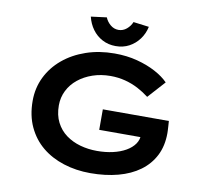

<svg xmlns="http://www.w3.org/2000/svg" viewBox="-95 -1019 1221 1134"><g transform="rotate(10 515.0 -451.5)"><path d="M518 10Q432 10 357 -14Q282 -38 227 -83.5Q172 -129 140.5 -196.5Q109 -264 109 -352Q109 -429 141 -494.5Q173 -560 231 -608.5Q289 -657 367.5 -684Q446 -711 538 -711Q612 -711 674.5 -694.5Q737 -678 785.5 -652Q834 -626 864 -595L771 -492Q740 -516 704 -535Q668 -554 626 -565Q584 -576 537 -576Q480 -576 430.5 -559Q381 -542 344 -512Q307 -482 286.5 -441Q266 -400 266 -352Q266 -294 288 -251Q310 -208 347.5 -180.5Q385 -153 433 -139.5Q481 -126 534 -126Q585 -126 629 -136Q673 -146 706 -165Q739 -184 757 -210Q775 -236 774 -267L773 -285L794 -251H526V-374H922Q923 -360 924 -345Q925 -330 925.5 -318.5Q926 -307 926 -302Q926 -225 896.5 -167Q867 -109 813 -69.5Q759 -30 684 -10Q609 10 518 10ZM535 -755Q491 -755 455 -774Q419 -793 395 -826Q371 -859 361 -901L455 -913Q465 -888 486.5 -870Q508 -852 535 -852Q562 -852 583.5 -870Q605 -888 615 -913L709 -901Q700 -859 675.5 -826Q651 -793 615.5 -774Q580 -755 535 -755Z"/></g></svg>

Font: Lexend Tera SemiBold
Style: Regular
Weight: 600
Version: Version 1.007